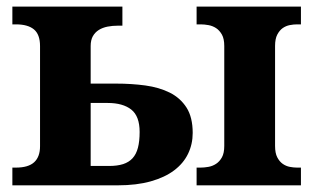

<svg xmlns="http://www.w3.org/2000/svg" viewBox="-20 -556 945 576"><path d="M347.2 -536.1V-479H334Q317.4 -479 302.5 -476.1Q287.6 -473.1 276.4 -466.1Q265.1 -459 258.5 -447.3Q252 -435.5 252 -418V-305.2H328.1Q374.5 -305.2 416 -299.6Q457.5 -293.9 489.3 -278.1Q521 -262.2 539.6 -233.2Q558.1 -204.1 558.1 -157.2Q558.1 -123.5 544.2 -94.7Q530.3 -65.9 502.4 -44.9Q474.6 -23.9 432.4 -12Q390.1 0 333 0H17.1V-53.2H27.8Q64.9 -53.2 82.5 -69.3Q100.1 -85.4 100.1 -117.2V-418Q100.1 -452.6 81.8 -467.8Q63.5 -482.9 27.8 -482.9H17.1V-536.1ZM307.1 -58.1Q332 -58.1 349.4 -63.7Q366.7 -69.3 377.7 -81.3Q388.7 -93.3 393.8 -112.8Q398.9 -132.3 398.9 -160.2Q398.9 -207.5 373.8 -227.3Q348.6 -247.1 303.2 -247.1H252V-58.1ZM569.8 0V-53.2H582Q592.8 -53.2 605.2 -55.4Q617.7 -57.6 628.2 -64.5Q638.7 -71.3 645.8 -84Q652.8 -96.7 652.8 -118.2V-418Q652.8 -439.5 645.8 -452.1Q638.7 -464.8 628.2 -471.7Q617.7 -478.5 605.2 -480.7Q592.8 -482.9 582 -482.9H569.8V-536.1H882.8V-482.9H871.1Q860.8 -482.9 849.4 -480.7Q837.9 -478.5 828.1 -471.7Q818.4 -464.8 811.8 -452.1Q805.2 -439.5 805.2 -418V-118.2Q805.2 -96.7 811.8 -84Q818.4 -71.3 828.1 -64.5Q837.9 -57.6 849.4 -55.4Q860.8 -53.2 871.1 -53.2H882.8V0Z"/></svg>

Font: Droids
Style: b
Weight: 700
Foundry: Ascender Corporation
Version: Version 1.00 build 113